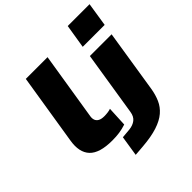

<svg xmlns="http://www.w3.org/2000/svg" viewBox="-244 -939 1312 1312"><g transform="rotate(-45 412.5 -282.5)"><path d="M276 11Q154 11 105.5 -40.5Q57 -92 74 -193L156 -705H366L287 -212Q284 -192 290 -177Q296 -162 312 -153.5Q328 -145 355 -145Q373 -145 390.5 -147.5Q408 -150 418 -154L411 -9Q377 2 346 6.5Q315 11 276 11ZM586 -585 614 -758H825L798 -585ZM320 193 343 46 411 40Q448 36 472 17.5Q496 -1 502 -40L576 -506H786L714 -50Q706 -1 688 40Q670 81 634.5 111.5Q599 142 540.5 161Q482 180 395 187Z"/></g></svg>

Font: Nunito Sans 7pt Expanded Black
Style: Italic
Weight: 900
Width: 7
Italic angle: -9°
Designer: Vernon Adams
Foundry: Vernon Adams
Version: Version 3.101;gftools[0.9.27]